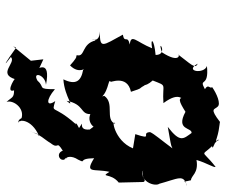

<svg xmlns="http://www.w3.org/2000/svg" viewBox="-78 -694 779 662"><g transform="rotate(90 311.0 -363.5)"><path d="M427 -284C432 -236 384 -272 422 -247C381 -227 435 -238 407 -234C339 -157 374 -152 329 -165C351 -134 325 -132 288 -164C288 -101 282 -131 259 -104C225 -84 238 -131 273 -133C182 -151 225 -100 211 -112L185 -124L190 -81L140 -20L145 -30C199 9 217 18 177 -12C197 -32 235 36 254 -28C234 -34 304 11 292 -23C319 -23 315 -15 332 3C323 -21 358 -68 399 -44C378 -79 385 -33 405 -38C391 -36 389 -83 449 -109C431 -85 454 -132 432 -75C447 -119 460 -125 474 -149C498 -179 462 -167 500 -191C512 -158 559 -193 509 -215C561 -182 499 -195 531 -244C546 -275 527 -239 526 -299C581 -265 561 -298 573 -352C594 -318 575 -356 610 -384L608 -469C601 -484 590 -456 568 -468C616 -453 632 -537 602 -527C580 -525 568 -499 616 -517C596 -592 579 -607 622 -619C596 -616 613 -590 602 -633C586 -633 578 -660 532 -652C543 -689 559 -711 556 -718C484 -662 533 -667 461 -727C482 -733 430 -676 490 -708C447 -731 405 -731 401 -733C353 -696 359 -714 349 -724C340 -738 302 -721 281 -706C288 -697 268 -693 288 -681C246 -658 286 -696 208 -688C237 -679 227 -608 200 -656C221 -648 199 -630 168 -588C167 -595 201 -595 161 -533C106 -514 170 -558 170 -511C114 -506 109 -492 147 -499C125 -444 95 -426 134 -422C99 -414 132 -404 100 -398C138 -328 151 -318 89 -319C141 -317 103 -273 120 -304C131 -256 177 -268 171 -241C178 -226 162 -256 206 -216C239 -248 210 -274 222 -261C260 -254 275 -236 254 -193C316 -197 356 -237 328 -204C340 -266 374 -250 374 -286C408 -271 436 -314 409 -308ZM264 -471C272 -457 285 -471 258 -501C279 -554 266 -533 336 -538C290 -600 335 -602 317 -613C315 -585 331 -592 366 -614C431 -579 419 -637 439 -635C459 -607 474 -596 418 -553C476 -564 478 -562 492 -569C464 -531 442 -506 436 -492C438 -458 465 -506 443 -441L492 -433C465 -366 382 -358 408 -372C392 -335 337 -371 311 -334C318 -309 310 -337 324 -311C307 -351 248 -346 262 -356C268 -350 235 -413 297 -426C282 -472 289 -447 275 -473Z"/></g></svg>

Font: Asimov Aggro
Style: It
Weight: 500
Designer: Google
Version: Version 2.000980; 2014